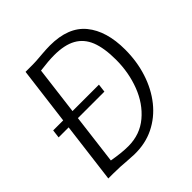

<svg xmlns="http://www.w3.org/2000/svg" viewBox="-200 -909 1071 1071"><g transform="rotate(-45 336.0 -373.5)"><path d="M255 8Q226.5 7 203 5Q179.5 3 154.5 1.5Q129.5 0 97 0H59L104 -358H25L31 -407H110L153 -747H210Q221.5 -747 235 -747.8Q248.5 -748.5 263 -749.8Q277.5 -751 292.8 -752.2Q308 -753.5 323.2 -754.2Q338.5 -755 353 -755Q498 -755 566 -671.8Q634 -588.5 634 -442Q634 -348 607.2 -265.5Q580.5 -183 530.8 -120.8Q481 -58.5 411.2 -24.2Q341.5 10 255 8ZM265 -48Q357.5 -48 424 -104Q490 -159.5 524 -248.2Q558 -337 558 -438Q558 -529.5 535 -588Q512 -645 462.5 -672.5Q413 -700 332 -700Q309 -700 281 -697.8Q253 -695.5 219 -691L183.5 -407H392L386 -358H177L140 -61Q177 -54.5 208 -51.2Q239 -48 265 -48Z"/></g></svg>

Font: Koeln Type Sans Light
Style: Italic
Weight: 300
Italic angle: -7.5°
Designer: Eben Sorkin
Foundry: Eben Sorkin
Version: Version 2.001